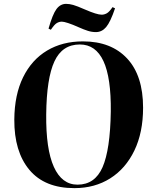

<svg xmlns="http://www.w3.org/2000/svg" viewBox="-20 -959 795 993"><path d="M54 -341Q55 -469 99.5 -559.5Q144 -650 223.5 -697.5Q303 -745 409 -745Q555 -745 637.5 -656.5Q720 -568 720 -402Q720 -274 675 -180.5Q630 -87 550 -36.5Q470 14 365 14Q211 14 132 -80.5Q53 -175 54 -341ZM219 -368Q217 -188 258.5 -96Q300 -4 381 -4Q471 -4 510.5 -94.5Q550 -185 553 -382Q555 -557 515 -643Q475 -729 393 -729Q302 -729 261.5 -641.5Q221 -554 219 -368ZM476 -793Q455 -793 434.5 -799.5Q414 -806 387 -818Q356 -832 333 -839.5Q310 -847 300 -847Q286 -847 273.5 -839.5Q261 -832 243 -805L231 -811Q252 -885 272 -912Q292 -939 322 -939Q339 -939 358.5 -933.5Q378 -928 419 -910Q481 -883 506 -883Q519 -883 532 -890Q545 -897 562 -922L575 -916Q551 -845 529 -819Q507 -793 476 -793Z"/></svg>

Font: Literata 72pt
Style: Bold Italic
Weight: 700
Italic angle: -2°
Designer: Latin by Veronika Burian and Jose Scaglione. Greek by Irene Vlachou. Cyrillic by Vera Evstafieva
Foundry: TypeTogether
Version: Version 3.002